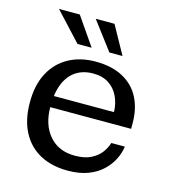

<svg xmlns="http://www.w3.org/2000/svg" viewBox="-109 -816 829 919"><g transform="rotate(15 305.0 -356.5)"><path d="M309 12Q231 12 173 -19Q115 -50 83 -110.5Q51 -171 51 -258Q51 -344 83 -404Q115 -464 172.5 -495.5Q230 -527 306 -527L309 -469Q260 -469 224.5 -446Q189 -423 170 -377.5Q151 -332 151 -264Q151 -173 197.5 -119.5Q244 -66 324 -66Q373 -66 404.5 -82Q436 -98 453.5 -122Q471 -146 478 -170H545Q541 -138 525 -106Q509 -74 480.5 -47Q452 -20 409.5 -4Q367 12 309 12ZM99 -260V-316H452L552 -288V-260ZM452 -316Q451 -358 434.5 -393Q418 -428 386.5 -448.5Q355 -469 309 -469L306 -527Q386 -527 441.5 -497Q497 -467 524.5 -413Q552 -359 552 -288ZM199 -586 70 -725H173L269 -586ZM357 -586 252 -725H345L422 -586Z"/></g></svg>

Font: Montagu Slab 24pt
Style: Regular
Weight: 400
Designer: Florian Karsten
Foundry: Florian Karsten
Version: Version 1.000